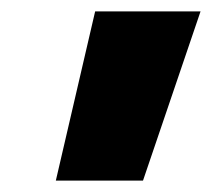

<svg xmlns="http://www.w3.org/2000/svg" viewBox="-20 -690 372 337"><path d="M332 -670 231 -373H78L147 -670Z"/></svg>

Font: Elaine Sans Black
Style: Italic
Weight: 900
Italic angle: -13°
Designer: Wei Huang
Foundry: Wei Huang
Version: Version 2.001;December 24, 2019;FontCreator 12.0.0.2547 64-b